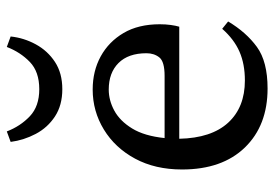

<svg xmlns="http://www.w3.org/2000/svg" viewBox="-138 -636 787 550"><g transform="rotate(-90 255.0 -360.5)"><path d="M274 -442Q243 -442 213.5 -426Q184 -410 162.5 -375Q141 -340 135 -282H313Q354 -282 366 -297Q378 -312 378 -334Q378 -386 350 -414Q322 -442 274 -442ZM277 13Q171 13 108 -52Q45 -117 45 -232Q45 -309 76 -366.5Q107 -424 159.5 -456Q212 -488 274 -488Q327 -488 369 -465Q411 -442 436 -399.5Q461 -357 461 -296Q461 -279 459 -264.5Q457 -250 454 -240H133Q135 -148 179 -100Q223 -52 300 -52Q347 -52 382.5 -67.5Q418 -83 448 -117L469 -100Q438 -48 396 -17.5Q354 13 277 13ZM124 -723 154 -734Q169 -695 197.5 -668Q226 -641 275 -641Q325 -641 353 -668Q381 -695 396 -734L426 -723Q422 -685 403.5 -651Q385 -617 353 -596Q321 -575 275 -575Q229 -575 197 -596Q165 -617 147 -651Q129 -685 124 -723Z"/></g></svg>

Font: Source Serif 4
Style: Regular
Weight: 400
Designer: Frank Grießhammer
Foundry: Adobe
Version: Version 4.005;hotconv 1.1.0;makeotfexe 2.6.0